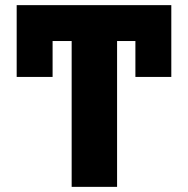

<svg xmlns="http://www.w3.org/2000/svg" viewBox="-20 -727 731 747"><path d="M646.5 -427.7H506.8V-567.4H435.5V0H258.8V-567.4H184.6V-427.7H44.9V-707H646.5Z"/></svg>

Font: Pretendard GOV Black
Style: Regular
Weight: 900
Designer: Base glyphs from Inter by Rasmus Andersson; Hangeul glyphs from Noto Sans CJK(Source Han Sans) by Jang Soo-young and Kan
Foundry: Kil Hyung-jin
Version: Version 1.309